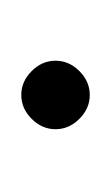

<svg xmlns="http://www.w3.org/2000/svg" viewBox="19 -412 106 185"><g transform="rotate(90 72.5 -320.0)"><path d="M72 -287Q59 -287 49 -297Q39 -307 39 -320Q39 -333 49 -343Q59 -353 72 -353Q85 -353 95 -343Q105 -333 105 -320Q105 -307 95 -297Q85 -287 72 -287Z"/></g></svg>

Font: DM Sans 20pt Thin
Style: Regular
Weight: 250
Version: Version 4.004;gftools[0.9.30]